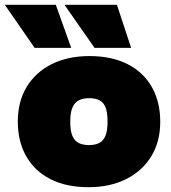

<svg xmlns="http://www.w3.org/2000/svg" viewBox="-49 -768 711 798"><path d="M319 10Q226 10 160.5 -23.5Q95 -57 60 -118.5Q25 -180 25 -263Q25 -346 62 -407Q99 -468 166 -501.5Q233 -535 323 -535Q415 -535 481 -501.5Q547 -468 582 -406.5Q617 -345 617 -262Q617 -179 579.5 -118Q542 -57 475 -23.5Q408 10 319 10ZM321 -165Q346 -165 363 -173.5Q380 -182 389 -203Q398 -224 398 -262Q398 -301 389.5 -322Q381 -343 364 -351.5Q347 -360 321 -360Q297 -360 279.5 -351.5Q262 -343 252.5 -322Q243 -301 243 -262Q243 -224 252 -203Q261 -182 278.5 -173.5Q296 -165 321 -165ZM95 -569 -29 -748H183L247 -569ZM344 -569 219 -748H437L496 -569Z"/></svg>

Font: REM Medium Black
Style: Regular
Weight: 900
Version: Version 1.005;gftools[0.9.28]